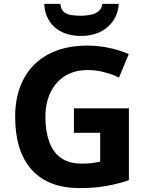

<svg xmlns="http://www.w3.org/2000/svg" viewBox="-20 -959 764 989"><path d="M360.8 -400.9H644V-30.8Q588.9 -12.2 527.3 -1Q467.8 9.8 390.1 9.8Q229.5 9.8 144 -84Q58.1 -178.7 58.1 -357.9Q58.1 -469.2 101.6 -551.8Q144.5 -633.8 228 -678.7Q311 -724.1 431.2 -724.1Q489.7 -724.1 543 -711.9Q597.2 -700.7 643.1 -680.2L592.8 -559.1Q556.6 -577.6 517.6 -586.9Q478.5 -598.1 430.2 -598.1Q365.2 -598.1 315.4 -568.4Q267.1 -537.6 240.2 -483.4Q213.9 -429.2 213.9 -355Q213.9 -285.2 232.9 -231Q252 -176.3 293 -146.5Q334.5 -116.2 399.9 -116.2Q431.6 -116.2 454.6 -119.1Q472.7 -121.6 496.1 -126V-274.9H360.8ZM591.8 -939Q586.9 -865.7 534.2 -819.8Q481 -773.9 397.9 -773.9Q312.5 -773.9 261.7 -818.8Q211.4 -863.8 208 -939H291Q293.9 -911.1 308.6 -897.9Q322.3 -885.3 346.7 -881.3Q370.1 -877.9 398.9 -877.9Q423.8 -877.9 446.3 -882.8Q470.2 -887.2 486.8 -900.4Q503.9 -913.1 506.8 -939Z"/></svg>

Font: Droid Sans Thai
Style: Bold
Weight: 700
Designer: Steve Matteson
Foundry: Ascender Corporation
Version: Version 1.00